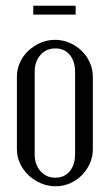

<svg xmlns="http://www.w3.org/2000/svg" viewBox="-20 -642 383 670"><path d="M172 -503Q199 -503 223 -492.5Q247 -482 265 -464.5Q283 -447 293.5 -423.5Q304 -400 304 -374V-121Q304 -95 293.5 -71.5Q283 -48 265.5 -30.5Q248 -13 224.5 -2.5Q201 8 174 8Q147 8 122.5 -2.5Q98 -13 79.5 -30.5Q61 -48 50 -71.5Q39 -95 39 -121V-374Q39 -400 49.5 -423.5Q60 -447 78.5 -464.5Q97 -482 121 -492.5Q145 -503 172 -503ZM173 -473Q141 -473 121 -450Q101 -427 101 -391V-104Q101 -68 121 -45Q141 -22 173 -22Q205 -22 223.5 -44.5Q242 -67 242 -104V-391Q242 -428 223.5 -450.5Q205 -473 173 -473ZM244 -591H96V-622H244Z"/></svg>

Font: Moniqa Paragraph
Style: Regular
Weight: 400
Designer: Rajesh Rajput
Foundry: Rajesh Rajput
Version: Version 1.000